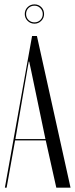

<svg xmlns="http://www.w3.org/2000/svg" viewBox="-20 -865 348 885"><path d="M2.5 0H10.5L49.6 -218H190.8L239.5 0H305.1L150.2 -699H127.8ZM112.6 -581.1H114.6L123.1 -541.8L189.4 -224H51L105.5 -541.8ZM94.2 -800.2Q94.2 -819.1 107.1 -831.9Q119.9 -844.8 139 -844.8Q157.8 -844.8 170.5 -832Q183.1 -819.2 183.1 -800.2Q183.1 -781.9 170.1 -768.9Q157.1 -755.9 139 -755.9Q120.2 -755.9 107.2 -769Q94.2 -782 94.2 -800.2ZM100.2 -800.3Q100.2 -783.9 111.5 -772.9Q122.8 -761.9 138.9 -761.9Q155.1 -761.9 166.1 -773Q177.1 -784.1 177.1 -800.1Q177.1 -816.1 166 -827.4Q154.9 -838.8 139 -838.8Q122.2 -838.8 111.2 -827.8Q100.2 -816.8 100.2 -800.3Z"/></svg>

Font: Moniqa Black
Style: Regular
Weight: 900
Designer: Rajesh Rajput
Foundry: Rajesh Rajput
Version: Version 1.000